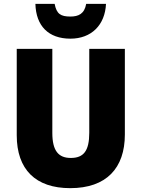

<svg xmlns="http://www.w3.org/2000/svg" viewBox="-20 -968 735 998"><path d="M531 -948H428C419 -896 388 -882 346 -882C296 -882 274 -895 264 -948H164C167 -833 232 -767 346 -767C455 -767 526 -838 531 -948ZM629 -269V-714H444V-278C444 -184 415 -147 348 -147C284 -147 252 -184 252 -277V-714H67V-265C67 -87 165 10 345 10C533 10 629 -94 629 -269Z"/></svg>

Font: Noto Sans Arabic SemCond Blk
Style: Regular
Weight: 900
Width: 4
Designer: Monotype Design Team, Nadine Chahine, Nizar Qandah and Khaled Hosny
Foundry: Monotype Imaging Inc.
Version: Version 2.012